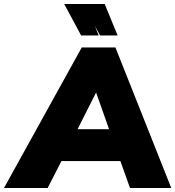

<svg xmlns="http://www.w3.org/2000/svg" viewBox="-73 -943 879 963"><path d="M531 -135H235L166 0H-53L337 -705H506L786 0H579ZM474 -295 409 -479 316 -295ZM429 -765 403 -813 422 -765H334L249 -923H452L517 -765Z"/></svg>

Font: Nunito Sans Heavy Heavy
Style: Italic
Weight: 400
Italic angle: -4.541°
Designer: Vernon Adams
Foundry: Vernon Adams
Version: Version 2.002